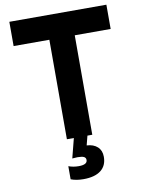

<svg xmlns="http://www.w3.org/2000/svg" viewBox="-107 -838 881 1169"><g transform="rotate(-10 333.5 -254.0)"><path d="M255 -615H34V-765H634V-615H412V0H382L367 58Q409 60 433.5 82.5Q458 105 458 144Q458 199 420.5 228Q383 257 313 257Q268 257 235 244V163Q263 174 298 174Q351 174 351 145Q351 131 339 125Q327 119 299 119Q285 119 267 121L298 0H255Z"/></g></svg>

Font: Application
Style: Bold
Weight: 700
Designer: Wei Huang
Foundry: Wei Huang
Version: Version 0.012